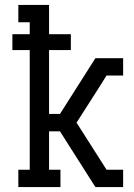

<svg xmlns="http://www.w3.org/2000/svg" viewBox="-20 -755 540 775"><path d="M54 0V-70H100V-553H30V-617H100V-665H54V-735H178V-617H266V-553H178V-295H222L365 -520H477V-450H410L376 -396L289 -260L410 -70H477V0H365L222 -225H178V-70H224V0Z"/></svg>

Font: Iosevka Gothic
Style: Regular
Weight: 400
Monospace: yes
Designer: Belleve Invis
Foundry: Belleve Invis
Version: Version 15.5.1; ttfautohint (v1.8.4)